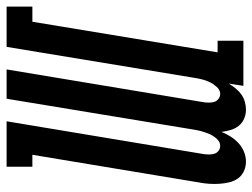

<svg xmlns="http://www.w3.org/2000/svg" viewBox="-114 -662 783 596"><g transform="rotate(-90 278.0 -363.5)"><path d="M75 8Q59 8 45 1.5Q31 -5 22.5 -17Q14 -29 10.5 -44Q7 -59 6 -74.5Q5 -90 6 -106Q7 -122 10 -137L96 -655H59V-735H200L98 -122Q97 -114 97 -105.5Q97 -97 99.5 -89.5Q102 -82 108.5 -77Q115 -72 124 -72Q136 -72 145.5 -82.5Q155 -93 160 -104.5Q165 -116 168.5 -128Q172 -140 174 -153L270 -735H361L259 -122Q258 -114 258 -105.5Q258 -97 260.5 -89.5Q263 -82 270 -77Q277 -72 285 -72Q297 -72 306.5 -82.5Q316 -93 321.5 -104.5Q327 -116 330 -128Q333 -140 335 -153L431 -735H556V-655H509L414 -80H450V0H310L317 -45Q310 -34 302 -24Q294 -14 283.5 -6.5Q273 1 260.5 4.5Q248 8 236 8Q236 8 236 8Q236 8 236 8Q221 8 207.5 2Q194 -4 185.5 -15Q177 -26 173 -39.5Q169 -53 167 -68Q161 -53 152.5 -39.5Q144 -26 132 -15Q120 -4 105 2Q90 8 75 8Q75 8 75 8Q75 8 75 8Z"/></g></svg>

Font: Iosevka Slab Medium Oblique
Style: Regular
Weight: 500
Italic angle: -9°
Monospace: yes
Designer: Belleve Invis
Foundry: Belleve Invis
Version: Version 11.1.1; ttfautohint (v1.8.3)